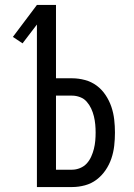

<svg xmlns="http://www.w3.org/2000/svg" viewBox="-20 -755 540 775"><path d="M129 0V-656L71 -580L32 -606L129 -735H206V-439H271Q297 -439 323 -432Q349 -425 370 -409.5Q391 -394 406 -371.5Q421 -349 429.5 -324Q438 -299 441 -272.5Q444 -246 444 -220Q444 -193 441 -166.5Q438 -140 429.5 -115Q421 -90 406 -68Q391 -46 370 -30Q349 -14 323 -7Q297 0 271 0ZM271 -70Q287 -70 303 -76.5Q319 -83 330 -95Q341 -107 348 -122.5Q355 -138 359 -154Q363 -170 364.5 -186.5Q366 -203 366 -220Q366 -236 364.5 -252.5Q363 -269 359 -285.5Q355 -302 348 -317Q341 -332 330 -344.5Q319 -357 303 -363Q287 -369 271 -369H206V-70Z"/></svg>

Font: Iosevka MaddieWtf
Style: Regular
Weight: 400
Monospace: yes
Designer: Belleve Invis
Foundry: Belleve Invis
Version: Version 31.3.0; ttfautohint (v1.8.3)